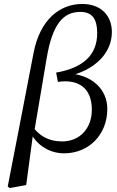

<svg xmlns="http://www.w3.org/2000/svg" viewBox="-20 -760 589 968"><path d="M29 188 112 173 147 -87 153 -98 215 -465C244 -638 298 -700 385 -700C445 -700 470 -664 470 -593C470 -484 401 -418 263 -394L272 -347C370 -362 443 -321 443 -207C443 -112 382 -47 293 -47C224 -47 168 -78 135 -139L121 -120C151 -34 225 13 303 13C426 13 521 -79 521 -211C521 -311 443 -377 344 -388L345 -381C467 -416 544 -497 544 -599C544 -677 493 -740 395 -740C280 -740 181 -660 149 -492L79 -129L19 180L29 188Z"/></svg>

Font: Source Serif Variable
Style: Italic
Weight: 389
Italic angle: -12°
Designer: Frank Grießhammer
Foundry: Adobe Systems Incorporated
Version: Version 3.001;hotconv 1.0.111;makeotfexe 2.5.65597